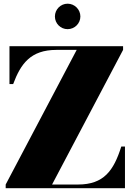

<svg xmlns="http://www.w3.org/2000/svg" viewBox="-20 -994 714 1014"><path d="M270 -907C270 -870 300 -840 337 -840C374 -840 404.5 -870 404.5 -907C404.5 -944 374 -974.5 337 -974.5C300 -974.5 270 -944 270 -907ZM30 -750V-550H49.5C89.5 -657 141.5 -730.5 278 -730.5H385L10 -19.5V0H640V-220H620.5C580.5 -93 528.5 -19.5 392 -19.5H255L630 -730.5V-750Z"/></svg>

Font: Bodoni* 11pt Fatface
Style: Regular
Weight: 900
Version: Version 2.3